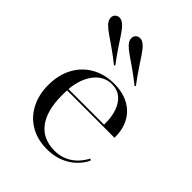

<svg xmlns="http://www.w3.org/2000/svg" viewBox="-191 -773 894 894"><g transform="rotate(45 256.0 -325.5)"><path d="M269.4 11.3Q207.3 11.3 160.5 -15.7Q113.7 -42.7 87.9 -91.9Q62.1 -141.1 62.1 -204.8Q62.1 -271 88.7 -321Q115.3 -371 163.7 -398.8Q212.1 -426.6 275 -426.6Q331.5 -426.6 371.8 -404.8Q412.1 -383.1 433.5 -343.5Q454.8 -304 454 -249.2H108.1L107.3 -258.1H376.6Q377.4 -308.1 364.5 -344Q351.6 -379.8 327.8 -398.8Q304 -417.7 270.2 -417.7Q217.7 -417.7 183.1 -373.8Q148.4 -329.8 141.9 -255.6L142.7 -254.8Q141.9 -246.8 141.5 -237.9Q141.1 -229 141.1 -217.7Q141.1 -116.1 181.5 -62.5Q221.8 -8.9 300 -8.9Q343.5 -8.9 380.6 -31.5Q417.7 -54 443.5 -101.6L450.8 -95.2Q425.8 -45.2 378.2 -16.9Q330.6 11.3 269.4 11.3ZM214.5 -485.5Q178.2 -514.5 148 -535.5Q117.7 -556.5 95.2 -572.2Q72.6 -587.9 60.5 -600.8Q46.8 -616.1 46 -630.2Q45.2 -644.4 54 -653.2Q63.7 -662.9 77.8 -661.7Q91.9 -660.5 106.5 -646.8Q120.2 -633.9 135.5 -610.5Q150.8 -587.1 171 -556.9Q191.1 -526.6 218.5 -490.3ZM350 -485.5Q313.7 -514.5 283.5 -535.5Q253.2 -556.5 230.6 -572.2Q208.1 -587.9 196 -600.8Q182.3 -616.1 181.5 -630.2Q180.6 -644.4 189.5 -653.2Q199.2 -662.9 213.3 -661.7Q227.4 -660.5 241.9 -646.8Q255.6 -633.9 271 -610.5Q286.3 -587.1 306.5 -556.9Q326.6 -526.6 354 -490.3Z"/></g></svg>

Font: Playfair 144pt SemiExpanded Light
Style: Regular
Weight: 300
Width: 6
Designer: Claus Eggers Sørensen
Foundry: Claus Eggers Sørensen
Version: Version 2.203